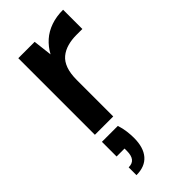

<svg xmlns="http://www.w3.org/2000/svg" viewBox="-247 -567 888 888"><g transform="rotate(-45 197.5 -122.5)"><path d="M67 0V-501H174L185 -408Q203 -441 229.5 -464.5Q256 -488 292 -500.5Q328 -513 372 -513V-387H333Q302 -387 275 -379.5Q248 -372 228 -355.5Q208 -339 197.5 -310Q187 -281 187 -238V0ZM71 268V217Q96 217 107.5 202Q119 187 119 157V142H67V46H171Q179 70 182 94Q185 118 185 138Q185 201 156 234.5Q127 268 71 268Z"/></g></svg>

Font: DM Sans 17pt SemiBold
Style: Regular
Weight: 600
Version: Version 4.004;gftools[0.9.30]